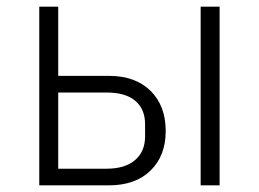

<svg xmlns="http://www.w3.org/2000/svg" viewBox="-20 -557 779 577"><path d="M98 -537H155V-329H307Q387 -329 432.5 -284Q478 -239 478 -163Q478 -89 432.5 -44.5Q387 0 307 0H98ZM583 0V-537H640V0ZM300 -50Q356 -50 386 -76Q416 -102 416 -147V-184Q416 -229 386.5 -254Q357 -279 300 -279H155V-50Z"/></svg>

Font: IBM Plex Sans JP Light
Style: Regular
Weight: 300
Designer: Mike Abbink; Paul van der Laan; Pieter van Rosmalen; Wujin Sim; Yejin Wi; Jinhee Kim; Boomi Park; Yona Kim; Kichan Ma
Foundry: Sandoll Inc.
Version: Version 1.002